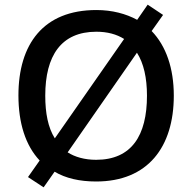

<svg xmlns="http://www.w3.org/2000/svg" viewBox="-20 -768 824 823"><path d="M725 -358C725 -475 692 -571 630 -635L679 -704L613 -748L568 -683C520 -709 461 -725 393 -725C166 -725 59 -579 59 -359C59 -241 89 -145 150 -80L100 -9L167 35L214 -32C261 -4 321 10 392 10C613 10 725 -137 725 -358ZM174 -358C174 -529 242 -632 393 -632C441 -632 480 -621 512 -601L215 -175C186 -221 174 -283 174 -358ZM610 -358C610 -187 544 -83 392 -83C343 -83 301 -95 270 -115L567 -542C596 -497 610 -434 610 -358Z"/></svg>

Font: Noto Sans Lao UI Med
Style: Regular
Weight: 500
Designer: Monotype Design Team
Foundry: Monotype Imaging Inc.
Version: Version 2.000